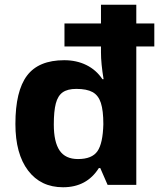

<svg xmlns="http://www.w3.org/2000/svg" viewBox="-20 -780 689 810"><path d="M45 -257Q45 -396 94 -461Q143 -526 251 -526Q303 -526 344.5 -505.5Q386 -485 412 -446H417Q406 -512 406 -559V-584H252V-681H406V-760H555V-681H631V-584H555V0H434L403 -71H397Q346 10 246 10Q152 10 98.5 -60.5Q45 -131 45 -257ZM416 -256Q416 -314 405.5 -346Q395 -378 370.5 -391.5Q346 -405 302 -405Q265 -405 244.5 -390.5Q224 -376 215.5 -343.5Q207 -311 207 -255Q207 -181 231.5 -145Q256 -109 309 -109Q368 -109 391 -142Q414 -175 416 -256Z"/></svg>

Font: OpenSansMMV
Style: Bold
Weight: 700
Foundry: Ascender Corporation
Version: Version 4.001